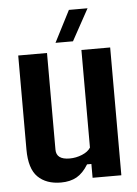

<svg xmlns="http://www.w3.org/2000/svg" viewBox="-49 -665 506 711"><g transform="rotate(-5 204.5 -310.0)"><path d="M149.4 7.3Q94.7 7.3 63.5 -23.4Q32.2 -54.2 32.2 -126V-475.1H139.2V-115.7Q139.2 -78.6 189 -78.6Q212.9 -78.6 235.4 -87.9Q257.8 -97.2 267.1 -112.3V-475.1H374V0H267.1V-51.3H251Q231.9 -20 207.8 -6.3Q183.6 7.3 149.4 7.3ZM238.8 -509.8H173.8L233.9 -627H303.2Z"/></g></svg>

Font: Agdasima
Style: Bold
Weight: 700
Width: 3
Designer: The DocRepair Project, Patric King
Foundry: Google
Version: Version 2.002